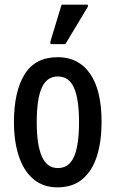

<svg xmlns="http://www.w3.org/2000/svg" viewBox="-20 -796 498 826"><path d="M417 -271Q417 -189 397.5 -126Q378 -63 336 -26.5Q294 10 227 10Q165 10 123 -26Q81 -62 60.5 -125.5Q40 -189 40 -271Q40 -401 85.5 -475.5Q131 -550 229 -550Q318 -550 367.5 -479Q417 -408 417 -271ZM138 -270Q138 -173 160 -123Q182 -73 229 -73Q277 -73 298.5 -122Q320 -171 320 -271Q320 -369 298.5 -418Q277 -467 229 -467Q181 -467 159.5 -418Q138 -369 138 -270ZM197 -606V-618L245 -776H358V-767L261 -606Z"/></svg>

Font: Noto Sans ExtraCondensed Medium
Style: Regular
Weight: 500
Width: 2
Designer: Monotype Design Team
Foundry: Monotype Imaging Inc.
Version: Version 2.013; ttfautohint (v1.8.4.7-5d5b)